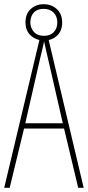

<svg xmlns="http://www.w3.org/2000/svg" viewBox="-20 -942 417 911"><path d="M351 -51 284 -332H94L26 -51H0L170 -765H208L377 -51ZM208 -663Q202 -688 198 -706Q194 -724 189 -746Q185 -724 180.5 -706.5Q176 -689 170 -663L100 -357H278ZM189 -750Q153 -750 127 -772.5Q101 -795 101 -836Q101 -877 126 -899.5Q151 -922 187 -922Q225 -922 250 -898.5Q275 -875 275 -835Q275 -796 251 -773Q227 -750 189 -750ZM189 -772Q218 -772 235 -789.5Q252 -807 252 -835Q252 -864 234.5 -882Q217 -900 187 -900Q156 -900 140 -882Q124 -864 124 -836Q124 -810 140.5 -791Q157 -772 189 -772Z"/></svg>

Font: Noto Sans Tamil UI ExtraCondensed Thin
Style: Regular
Weight: 100
Width: 2
Designer: Jelle Bosma - Monotype Design Team
Foundry: Monotype Imaging Inc.
Version: Version 2.004; ttfautohint (v1.8.4.7-5d5b)